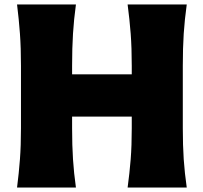

<svg xmlns="http://www.w3.org/2000/svg" viewBox="-20 -838 909 858"><path d="M56.2 0Q64.5 -64.9 69.1 -126.2Q73.7 -187.5 73.7 -265.1V-543.9Q73.7 -624 69.1 -687.5Q64.5 -751 56.2 -817.9H319.3Q310.1 -751 306.2 -687.5Q302.2 -624 302.2 -543.9V-505.9H568.8V-543.9Q568.8 -624 564 -687.5Q559.1 -751 550.3 -817.9H814.5Q805.2 -751 801 -687.5Q796.9 -624 796.9 -543.9V-265.1Q796.9 -187.5 801 -126.2Q805.2 -64.9 814.5 0H550.3Q559.1 -64.9 564 -126.2Q568.8 -187.5 568.8 -265.1V-316.9H302.2V-265.1Q302.2 -187.5 306.2 -126.2Q310.1 -64.9 319.3 0Z"/></svg>

Font: Pinar-DS1-FD ExtraBold
Style: Regular
Weight: 800
Designer: Amin Abedi
Version: Version 2.000